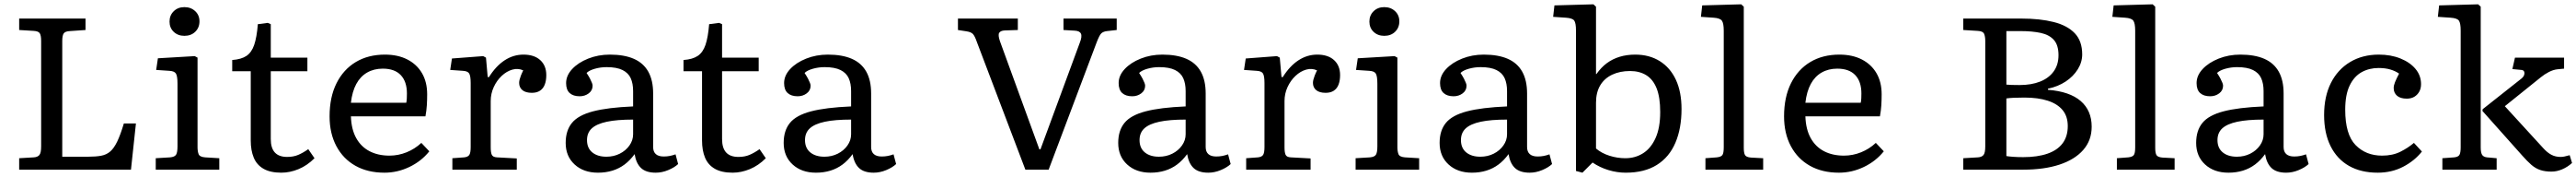

<svg xmlns="http://www.w3.org/2000/svg" viewBox="-20 -786 11960 820"><path d="M69 0V-53L137 -57Q154 -58 162.5 -67.5Q171 -77 171 -108V-596Q171 -622 164.5 -632Q158 -642 135 -643L69 -647V-700H377V-647L304 -642Q283 -641 276 -631.5Q269 -622 269 -596V-60H389Q425 -60 449.5 -64.5Q474 -69 491.5 -84Q509 -99 524 -130Q539 -161 555 -214H611L588 0Z M703 0V-53L770 -57Q791 -59 797.5 -69.5Q804 -80 804 -108V-398Q804 -434 796.5 -445.5Q789 -457 765 -458L705 -462L713 -516L884 -526L897 -519V-104Q897 -85 902 -72Q907 -59 932 -57L998 -53V0ZM836 -620Q806 -620 786.5 -638.5Q767 -657 767 -686Q767 -715 786.5 -734Q806 -753 836 -753Q866 -753 886 -734.5Q906 -716 906 -687Q906 -658 886.5 -639Q867 -620 836 -620Z M1286 14Q1235 14 1203.5 -4Q1172 -22 1158 -55.5Q1144 -89 1144 -135V-456H1058V-508Q1100 -511 1124 -527Q1148 -543 1160 -578Q1172 -613 1177 -674L1223 -680L1237 -674V-519H1407V-456H1237V-142Q1237 -100 1256 -79.5Q1275 -59 1313 -59Q1342 -59 1364.5 -68.5Q1387 -78 1411 -95L1440 -53Q1406 -19 1366 -2.5Q1326 14 1286 14Z M1765 14Q1687 14 1630 -18Q1573 -50 1541.5 -109Q1510 -168 1510 -247Q1510 -336 1542 -400Q1574 -464 1631.5 -498.5Q1689 -533 1767 -533Q1827 -533 1871 -510.5Q1915 -488 1939 -447Q1963 -406 1963 -349Q1963 -323 1961.5 -298.5Q1960 -274 1955 -247H1609Q1611 -187 1633.5 -146.5Q1656 -106 1695.5 -85.5Q1735 -65 1788 -65Q1829 -65 1867.5 -80.5Q1906 -96 1936 -124L1973 -85Q1936 -39 1880.5 -12.5Q1825 14 1765 14ZM1609 -310H1866Q1868 -320 1868.5 -330.5Q1869 -341 1869 -353Q1869 -408 1840.5 -438Q1812 -468 1757 -468Q1716 -468 1684.5 -450Q1653 -432 1634 -397Q1615 -362 1609 -310Z M2080 0V-53L2135 -57Q2153 -59 2159 -69Q2165 -79 2165 -105V-401Q2165 -434 2158 -445.5Q2151 -457 2128 -458L2070 -462L2078 -515L2223 -526L2236 -519L2244 -429H2250Q2282 -480 2322.5 -506.5Q2363 -533 2410 -533Q2460 -533 2488 -507.5Q2516 -482 2516 -438Q2516 -413 2509 -394.5Q2502 -376 2487 -366Q2472 -356 2449 -356Q2420 -356 2405 -368.5Q2390 -381 2390 -402Q2390 -409 2392 -417Q2394 -425 2398 -435.5Q2402 -446 2409 -460Q2385 -471 2358.5 -463.5Q2332 -456 2309 -434.5Q2286 -413 2272 -382.5Q2258 -352 2258 -318V-103Q2258 -80 2263 -69Q2268 -58 2287 -57L2379 -52V0Z M2756 14Q2689 14 2647.5 -24Q2606 -62 2606 -124Q2606 -181 2635 -216.5Q2664 -252 2732.5 -270Q2801 -288 2919 -293V-364Q2919 -399 2908 -423.5Q2897 -448 2870 -461.5Q2843 -475 2796 -475Q2768 -475 2741.5 -467.5Q2715 -460 2703 -448Q2713 -433 2719 -421.5Q2725 -410 2728 -402Q2731 -394 2731 -389Q2731 -367 2713 -353.5Q2695 -340 2671 -340Q2641 -340 2624.5 -355Q2608 -370 2608 -401Q2608 -436 2636 -466Q2664 -496 2710.5 -514.5Q2757 -533 2811 -533Q2878 -533 2922.5 -513.5Q2967 -494 2989.5 -454Q3012 -414 3012 -353V-105Q3012 -83 3024.5 -72Q3037 -61 3061 -61Q3076 -61 3089 -63.5Q3102 -66 3116 -71L3128 -26Q3111 -10 3082 2Q3053 14 3024 14Q2979 14 2956 -7.5Q2933 -29 2926 -72Q2905 -43 2879.5 -24Q2854 -5 2823 4.5Q2792 14 2756 14ZM2795 -60Q2829 -60 2857 -74Q2885 -88 2902 -112Q2919 -136 2919 -164V-232Q2844 -232 2797 -222Q2750 -212 2727.5 -191.5Q2705 -171 2705 -137Q2705 -100 2729.5 -80Q2754 -60 2795 -60Z M3381 14Q3330 14 3298.5 -4Q3267 -22 3253 -55.5Q3239 -89 3239 -135V-456H3153V-508Q3195 -511 3219 -527Q3243 -543 3255 -578Q3267 -613 3272 -674L3318 -680L3332 -674V-519H3502V-456H3332V-142Q3332 -100 3351 -79.5Q3370 -59 3408 -59Q3437 -59 3459.5 -68.5Q3482 -78 3506 -95L3535 -53Q3501 -19 3461 -2.5Q3421 14 3381 14Z M3768 14Q3701 14 3659.5 -24Q3618 -62 3618 -124Q3618 -181 3647 -216.5Q3676 -252 3744.5 -270Q3813 -288 3931 -293V-364Q3931 -399 3920 -423.5Q3909 -448 3882 -461.5Q3855 -475 3808 -475Q3780 -475 3753.5 -467.5Q3727 -460 3715 -448Q3725 -433 3731 -421.5Q3737 -410 3740 -402Q3743 -394 3743 -389Q3743 -367 3725 -353.5Q3707 -340 3683 -340Q3653 -340 3636.5 -355Q3620 -370 3620 -401Q3620 -436 3648 -466Q3676 -496 3722.5 -514.5Q3769 -533 3823 -533Q3890 -533 3934.5 -513.5Q3979 -494 4001.5 -454Q4024 -414 4024 -353V-105Q4024 -83 4036.5 -72Q4049 -61 4073 -61Q4088 -61 4101 -63.5Q4114 -66 4128 -71L4140 -26Q4123 -10 4094 2Q4065 14 4036 14Q3991 14 3968 -7.5Q3945 -29 3938 -72Q3917 -43 3891.5 -24Q3866 -5 3835 4.5Q3804 14 3768 14ZM3807 -60Q3841 -60 3869 -74Q3897 -88 3914 -112Q3931 -136 3931 -164V-232Q3856 -232 3809 -222Q3762 -212 3739.5 -191.5Q3717 -171 3717 -137Q3717 -100 3741.5 -80Q3766 -60 3807 -60Z M4740 0 4515 -591Q4505 -620 4496 -629Q4487 -638 4466 -641L4427 -647V-700H4705V-647L4644 -645Q4625 -644 4618.5 -634Q4612 -624 4622 -595L4805 -94H4810L4993 -589Q5004 -617 4998 -630Q4992 -643 4969 -644L4917 -647L4917 -700H5164V-647L5119 -642Q5102 -640 5093 -632Q5084 -624 5071 -590L4848 0Z M5321 14Q5254 14 5212.5 -24Q5171 -62 5171 -124Q5171 -181 5200 -216.5Q5229 -252 5297.5 -270Q5366 -288 5484 -293V-364Q5484 -399 5473 -423.5Q5462 -448 5435 -461.5Q5408 -475 5361 -475Q5333 -475 5306.5 -467.5Q5280 -460 5268 -448Q5278 -433 5284 -421.5Q5290 -410 5293 -402Q5296 -394 5296 -389Q5296 -367 5278 -353.5Q5260 -340 5236 -340Q5206 -340 5189.5 -355Q5173 -370 5173 -401Q5173 -436 5201 -466Q5229 -496 5275.5 -514.5Q5322 -533 5376 -533Q5443 -533 5487.5 -513.5Q5532 -494 5554.5 -454Q5577 -414 5577 -353V-105Q5577 -83 5589.5 -72Q5602 -61 5626 -61Q5641 -61 5654 -63.5Q5667 -66 5681 -71L5693 -26Q5676 -10 5647 2Q5618 14 5589 14Q5544 14 5521 -7.5Q5498 -29 5491 -72Q5470 -43 5444.5 -24Q5419 -5 5388 4.5Q5357 14 5321 14ZM5360 -60Q5394 -60 5422 -74Q5450 -88 5467 -112Q5484 -136 5484 -164V-232Q5409 -232 5362 -222Q5315 -212 5292.5 -191.5Q5270 -171 5270 -137Q5270 -100 5294.5 -80Q5319 -60 5360 -60Z M5765 0V-53L5820 -57Q5838 -59 5844 -69Q5850 -79 5850 -105V-401Q5850 -434 5843 -445.5Q5836 -457 5813 -458L5755 -462L5763 -515L5908 -526L5921 -519L5929 -429H5935Q5967 -480 6007.5 -506.5Q6048 -533 6095 -533Q6145 -533 6173 -507.5Q6201 -482 6201 -438Q6201 -413 6194 -394.5Q6187 -376 6172 -366Q6157 -356 6134 -356Q6105 -356 6090 -368.5Q6075 -381 6075 -402Q6075 -409 6077 -417Q6079 -425 6083 -435.5Q6087 -446 6094 -460Q6070 -471 6043.5 -463.5Q6017 -456 5994 -434.5Q5971 -413 5957 -382.5Q5943 -352 5943 -318V-103Q5943 -80 5948 -69Q5953 -58 5972 -57L6064 -52V0Z M6273 0V-53L6340 -57Q6361 -59 6367.5 -69.5Q6374 -80 6374 -108V-398Q6374 -434 6366.5 -445.5Q6359 -457 6335 -458L6275 -462L6283 -516L6454 -526L6467 -519V-104Q6467 -85 6472 -72Q6477 -59 6502 -57L6568 -53V0ZM6406 -620Q6376 -620 6356.5 -638.5Q6337 -657 6337 -686Q6337 -715 6356.5 -734Q6376 -753 6406 -753Q6436 -753 6456 -734.5Q6476 -716 6476 -687Q6476 -658 6456.5 -639Q6437 -620 6406 -620Z M6813 14Q6746 14 6704.5 -24Q6663 -62 6663 -124Q6663 -181 6692 -216.5Q6721 -252 6789.5 -270Q6858 -288 6976 -293V-364Q6976 -399 6965 -423.5Q6954 -448 6927 -461.5Q6900 -475 6853 -475Q6825 -475 6798.5 -467.5Q6772 -460 6760 -448Q6770 -433 6776 -421.5Q6782 -410 6785 -402Q6788 -394 6788 -389Q6788 -367 6770 -353.5Q6752 -340 6728 -340Q6698 -340 6681.5 -355Q6665 -370 6665 -401Q6665 -436 6693 -466Q6721 -496 6767.5 -514.5Q6814 -533 6868 -533Q6935 -533 6979.5 -513.5Q7024 -494 7046.5 -454Q7069 -414 7069 -353V-105Q7069 -83 7081.5 -72Q7094 -61 7118 -61Q7133 -61 7146 -63.5Q7159 -66 7173 -71L7185 -26Q7168 -10 7139 2Q7110 14 7081 14Q7036 14 7013 -7.5Q6990 -29 6983 -72Q6962 -43 6936.5 -24Q6911 -5 6880 4.5Q6849 14 6813 14ZM6852 -60Q6886 -60 6914 -74Q6942 -88 6959 -112Q6976 -136 6976 -164V-232Q6901 -232 6854 -222Q6807 -212 6784.5 -191.5Q6762 -171 6762 -137Q6762 -100 6786.5 -80Q6811 -60 6852 -60Z M7326 14 7296 6V-644Q7296 -679 7288 -690.5Q7280 -702 7249 -704L7190 -708L7196 -761L7377 -766L7389 -755V-443H7391Q7413 -474 7439.5 -493.5Q7466 -513 7499 -523Q7532 -533 7571 -533Q7637 -533 7685.5 -502.5Q7734 -472 7760 -416Q7786 -360 7786 -281Q7786 -191 7757.5 -124.5Q7729 -58 7671.5 -22Q7614 14 7527 14Q7487 14 7447 2Q7407 -10 7373 -33ZM7525 -53Q7571 -53 7607.5 -76Q7644 -99 7665.5 -146.5Q7687 -194 7687 -267Q7687 -335 7670.5 -376.5Q7654 -418 7622.5 -437.5Q7591 -457 7547 -457Q7500 -457 7464 -440Q7428 -423 7408.5 -390.5Q7389 -358 7389 -310V-98Q7415 -76 7451.5 -64.5Q7488 -53 7525 -53Z M7897 0V-53L7950 -57Q7969 -59 7975.5 -67.5Q7982 -76 7982 -104V-643Q7982 -678 7973.5 -690Q7965 -702 7935 -704L7876 -708L7882 -761L8063 -766L8075 -755V-101Q8075 -78 8080.5 -68Q8086 -58 8108 -56L8165 -53V0Z M8517 14Q8439 14 8382 -18Q8325 -50 8293.5 -109Q8262 -168 8262 -247Q8262 -336 8294 -400Q8326 -464 8383.5 -498.5Q8441 -533 8519 -533Q8579 -533 8623 -510.5Q8667 -488 8691 -447Q8715 -406 8715 -349Q8715 -323 8713.5 -298.5Q8712 -274 8707 -247H8361Q8363 -187 8385.5 -146.5Q8408 -106 8447.5 -85.5Q8487 -65 8540 -65Q8581 -65 8619.5 -80.5Q8658 -96 8688 -124L8725 -85Q8688 -39 8632.5 -12.5Q8577 14 8517 14ZM8361 -310H8618Q8620 -320 8620.5 -330.5Q8621 -341 8621 -353Q8621 -408 8592.5 -438Q8564 -468 8509 -468Q8468 -468 8436.5 -450Q8405 -432 8386 -397Q8367 -362 8361 -310Z M9094 0V-53L9162 -57Q9179 -58 9187.5 -67.5Q9196 -77 9196 -108V-596Q9196 -617 9190.5 -629.5Q9185 -642 9160 -643L9094 -647V-700H9364Q9450 -700 9513.5 -684Q9577 -668 9611.5 -632Q9646 -596 9646 -534Q9646 -498 9625.5 -465Q9605 -432 9569.5 -408.5Q9534 -385 9487 -375V-370Q9588 -362 9639 -318Q9690 -274 9690 -199Q9690 -136 9651 -91.5Q9612 -47 9541 -23.5Q9470 0 9372 0ZM9372 -58Q9438 -58 9484.5 -74Q9531 -90 9555 -122Q9579 -154 9579 -202Q9579 -247 9555 -276Q9531 -305 9486 -319.5Q9441 -334 9378 -334Q9321 -334 9294 -330V-63Q9305 -61 9326 -59.5Q9347 -58 9372 -58ZM9355 -392Q9410 -392 9450.5 -408Q9491 -424 9513.5 -455Q9536 -486 9536 -530Q9536 -577 9514.5 -601Q9493 -625 9453.5 -633.5Q9414 -642 9359 -642H9294V-394Q9305 -393 9319 -392.5Q9333 -392 9355 -392Z M9807 0V-53L9860 -57Q9879 -59 9885.5 -67.5Q9892 -76 9892 -104V-643Q9892 -678 9883.5 -690Q9875 -702 9845 -704L9786 -708L9792 -761L9973 -766L9985 -755V-101Q9985 -78 9990.5 -68Q9996 -58 10018 -56L10075 -53V0Z M10325 14Q10258 14 10216.5 -24Q10175 -62 10175 -124Q10175 -181 10204 -216.5Q10233 -252 10301.5 -270Q10370 -288 10488 -293V-364Q10488 -399 10477 -423.5Q10466 -448 10439 -461.5Q10412 -475 10365 -475Q10337 -475 10310.5 -467.5Q10284 -460 10272 -448Q10282 -433 10288 -421.5Q10294 -410 10297 -402Q10300 -394 10300 -389Q10300 -367 10282 -353.5Q10264 -340 10240 -340Q10210 -340 10193.5 -355Q10177 -370 10177 -401Q10177 -436 10205 -466Q10233 -496 10279.5 -514.5Q10326 -533 10380 -533Q10447 -533 10491.5 -513.5Q10536 -494 10558.5 -454Q10581 -414 10581 -353V-105Q10581 -83 10593.5 -72Q10606 -61 10630 -61Q10645 -61 10658 -63.5Q10671 -66 10685 -71L10697 -26Q10680 -10 10651 2Q10622 14 10593 14Q10548 14 10525 -7.5Q10502 -29 10495 -72Q10474 -43 10448.5 -24Q10423 -5 10392 4.5Q10361 14 10325 14ZM10364 -60Q10398 -60 10426 -74Q10454 -88 10471 -112Q10488 -136 10488 -164V-232Q10413 -232 10366 -222Q10319 -212 10296.5 -191.5Q10274 -171 10274 -137Q10274 -100 10298.5 -80Q10323 -60 10364 -60Z M11018 14Q10940 14 10884.5 -17.5Q10829 -49 10799 -109Q10769 -169 10769 -253Q10769 -339 10800.5 -401.5Q10832 -464 10889.5 -498.5Q10947 -533 11023 -533Q11079 -533 11123.5 -515Q11168 -497 11193.5 -466.5Q11219 -436 11219 -396Q11219 -376 11210.5 -361Q11202 -346 11187.5 -337.5Q11173 -329 11153 -329Q11123 -329 11107.5 -342.5Q11092 -356 11092 -378Q11092 -390 11098 -405Q11104 -420 11117 -445Q11100 -457 11076.5 -464Q11053 -471 11022 -471Q10978 -471 10943 -451.5Q10908 -432 10887.5 -389.5Q10867 -347 10867 -278Q10867 -163 10915 -114Q10963 -65 11038 -65Q11087 -65 11123 -83Q11159 -101 11186 -124L11223 -84Q11189 -41 11136 -13.5Q11083 14 11018 14Z M11825 9Q11794 9 11772 1.5Q11750 -6 11731 -22.5Q11712 -39 11689 -65L11504 -272L11505 -280L11685 -422Q11699 -433 11699 -447Q11699 -461 11685 -462L11643 -466L11655 -519H11883V-468L11852 -465Q11833 -463 11812.5 -452.5Q11792 -442 11775 -428L11608 -294L11786 -100Q11805 -79 11824 -69Q11843 -59 11867 -59Q11876 -59 11885 -61Q11894 -63 11909 -67L11920 -31Q11899 -12 11874 -1.5Q11849 9 11825 9ZM11318 0V-53L11373 -57Q11392 -59 11397.5 -69Q11403 -79 11403 -104V-644Q11403 -678 11395 -690Q11387 -702 11356 -704L11297 -708L11303 -761L11484 -766L11496 -755V-103Q11496 -80 11502 -69.5Q11508 -59 11525 -57L11570 -53V0Z"/></svg>

Font: Literata Variable Black
Style: Regular
Weight: 900
Designer: Latin by Veronika Burian and Jose Scaglione. Greek by Irene Vlachou. Cyrillic by Vera Evstafieva.
Foundry: TypeTogether
Version: Version 3.021